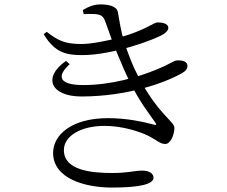

<svg xmlns="http://www.w3.org/2000/svg" viewBox="-20 -811 1040 879"><path d="M492.4 47.7C621.4 47.7 682.8 31.9 682.8 2.3C682.8 -17 662.1 -29.9 632 -29.9C592.7 -29.9 569 -19 494.4 -19C398.9 -19 272.5 -30.6 272.5 -123.9C272.5 -189.6 351.9 -234.7 458.6 -234.7C541.1 -234.7 619.8 -208.2 657.2 -190.1C697.3 -169.9 712.5 -151.8 736.7 -151.8C761 -151.8 778.5 -195.4 778.5 -225.7C778.5 -254.5 708.7 -284.6 621.1 -445.9C585.3 -511.8 564.1 -571.1 547.9 -621.9C533.6 -667.4 526.6 -716.6 519.6 -755.4C515.2 -782.8 476.8 -790.8 440.8 -790.8C411.2 -790.8 388 -782 359.3 -765.1L363.1 -746.4C379.7 -747.3 397.2 -747.6 414.2 -746.6C445 -744.7 454.4 -733.9 462.4 -711.2C497 -611.8 535.7 -514.1 574.5 -436.2C618.3 -344.6 671 -279.5 691.2 -249.7C697.5 -240.1 697.3 -236.9 683.8 -240.7C637.1 -252.4 565.3 -270.1 474.3 -270.1C304.9 -270.1 223.1 -191.5 223.1 -110.9C223.1 5.6 367.3 47.7 492.4 47.7ZM352.9 -369.3C562.9 -369.3 738.4 -432.4 815.5 -477.6C833.6 -488.3 838.2 -498.6 838.2 -509.3C838.2 -529 816.3 -535.7 791.1 -534.4C774.6 -534.2 763.9 -520 700.1 -494.2C613.7 -457.8 488 -421.6 361 -421.6C250.4 -421.6 237.4 -461.6 299 -517.2L282.3 -532.3C173.2 -456.4 213 -369.3 352.9 -369.3ZM356.3 -558.7C497.2 -558.7 691.3 -630.6 728.9 -654.9C744.1 -664.6 750.7 -674.1 750.7 -683.8C749.9 -703.3 723.7 -708.5 701 -708.5C684.1 -708.5 643.5 -671.6 529.2 -640C473.3 -624 396.9 -609.5 352 -609.5C273.2 -609.5 242.6 -627.9 193.9 -665.3L180 -654.4C232.2 -567.2 287.4 -558.7 356.3 -558.7Z"/></svg>

Font: Source Han Serif TW VF
Style: Regular
Weight: 250
Designer: Ryoko NISHIZUKA 西塚涼子 (kana & ideographs); Frank Grießhammer (Latin, Greek & Cyrillic); Wenlong ZHANG 张文龙 (bopomofo); San
Foundry: Adobe
Version: Version 2.002;hotconv 1.1.0;makeotfexe 2.6.0